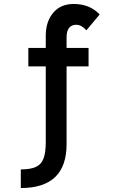

<svg xmlns="http://www.w3.org/2000/svg" viewBox="-20 -735 600 969"><path d="M211 -18V-400H123V-493H211V-555Q211 -626 248.5 -670.5Q286 -715 352 -715Q433 -715 483 -662L416 -582Q391 -610 365 -610Q341 -610 328.5 -594Q316 -578 316 -547V-493H427V-400H316V-7Q316 214 85 214V120Q134 120 161 107.5Q188 95 199.5 65.5Q211 36 211 -18Z"/></svg>

Font: Hanken Grotesk
Style: Bold
Weight: 700
Designer: Alfredo Marco Pradil
Foundry: Hanken Design Co.
Version: Version 3.014